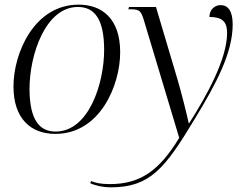

<svg xmlns="http://www.w3.org/2000/svg" viewBox="-20 -566 1043 826"><path d="M218 10C411 10 497 -200 497 -341C497 -487 418 -546 318 -546C128 -546 38 -339 38 -194C38 -56 112 10 218 10ZM456 240C626 240 690 158 817 -53C911 -207 981 -339 981 -461C981 -519 961 -544 929 -544C904 -544 881 -525 881 -493C936 -493 957 -473 957 -424C957 -312 869 -154 794 -36H792C784 -73 759 -173 744 -223L651 -536H535L532 -526H544C581 -526 587 -518 599 -479L751 27C665 169 583 226 452 226C412 226 388 220 372 213L368 222C391 233 425 240 456 240ZM219 0C151 0 107 -49 107 -184C107 -329 175 -536 315 -536C388 -536 428 -482 428 -351C428 -209 363 0 219 0Z"/></svg>

Font: Noto Serif Display Light
Style: Italic
Weight: 300
Italic angle: -12°
Designer: Monotype Design Team
Foundry: Monotype Imaging Inc.
Version: Version 2.009